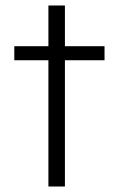

<svg xmlns="http://www.w3.org/2000/svg" viewBox="-20 -678 432 698"><path d="M156 0V-459H32V-510H156V-658H216V-510H360V-459H216V0Z"/></svg>

Font: Saira Expanded Light
Style: Regular
Weight: 300
Width: 7
Designer: Hector Gatti with collaboration of the Omnibus-Type team
Foundry: Omnibus-Type
Version: Version 1.101